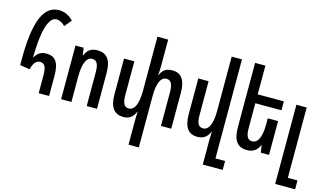

<svg xmlns="http://www.w3.org/2000/svg" viewBox="-108 -1119 2912 1711"><g transform="rotate(15 1348.5 -263.0)"><path d="M268 0H364V-186C364 -310 326 -359 243 -359C192 -359 162 -335 140 -296H137C139 -533 178 -677 253 -677C274 -677 304 -667 332 -636L386 -701C351 -739 304 -762 253 -762C101 -762 44 -575 44 -248V-199L135 -185C148 -241 172 -273 208 -273C249 -273 268 -244 268 -167Z M475 0H570V-236C570 -354 598 -419 651 -419C692 -419 711 -388 711 -311V0H806V-331C806 -456 758 -505 676 -505C621 -505 582 -479 564 -428H560L550 -495H475Z M1368 -505C1311 -505 1277 -481 1259 -433H1255C1257 -460 1259 -487 1259 -514V-760H1160V-259C1160 -141 1131 -76 1078 -76C1038 -76 1018 -106 1018 -184V-495H923V-164C923 -40 970 10 1053 10C1103 10 1140 -17 1159 -67H1162C1161 -41 1160 -16 1160 9V236H1255V-236C1255 -354 1283 -419 1336 -419C1376 -419 1396 -388 1396 -310V0H1491V-331C1491 -456 1443 -505 1368 -505Z M1940 154V-760H1845V-259C1845 -141 1816 -76 1763 -76C1723 -76 1703 -106 1703 -183V-495H1608V-164C1608 -40 1655 10 1732 10C1790 10 1825 -17 1844 -67H1847C1846 -41 1845 -16 1845 9V236H2029V154Z M2393 -312H2298V-259C2298 -141 2269 -78 2216 -78C2176 -78 2156 -107 2156 -184V-413H2397V-495H2156V-760H2061V-164C2061 -40 2108 10 2191 10C2246 10 2285 -17 2304 -67H2307L2317 0H2393Z M2513 236H2697V154H2608V-495H2513Z"/></g></svg>

Font: Noto Sans Armenian ExtraCondensed Medium
Style: Regular
Weight: 500
Width: 2
Designer: Monotype Design Team
Foundry: Monotype Imaging Inc.
Version: Version 2.008